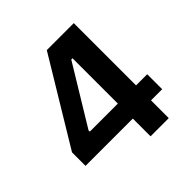

<svg xmlns="http://www.w3.org/2000/svg" viewBox="-183 -854 1005 1005"><g transform="rotate(-45 319.0 -351.5)"><path d="M22 -131.3H372.1V0H506.8V-131.3H589.4V-242.2H506.8V-703.1H307.1L22 -231.4ZM164.6 -242.2V-251.5L362.8 -577.6H372.1V-242.2Z"/></g></svg>

Font: Faust Sans Bold
Style: Regular
Weight: 700
Designer: Andreas Faust
Version: Version 1.003;Glyphs 3.1.2 (3151)